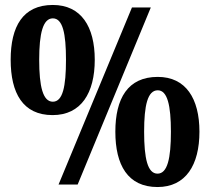

<svg xmlns="http://www.w3.org/2000/svg" viewBox="-20 -744 847 774"><path d="M192 -280C307 -280 362 -369 362 -503C362 -637 307 -724 193 -724C72 -724 23 -637 23 -503C23 -369 72 -280 192 -280ZM216 0H293L588 -714H512ZM193 -334C153 -334 138 -395 138 -503C138 -609 153 -670 193 -670C233 -670 246 -609 246 -503C246 -395 233 -334 193 -334ZM615 10C729 10 784 -79 784 -213C784 -347 729 -434 616 -434C495 -434 445 -347 445 -213C445 -79 495 10 615 10ZM615 -44C575 -44 561 -105 561 -213C561 -319 575 -380 616 -380C655 -380 669 -319 669 -213C669 -105 655 -44 615 -44Z"/></svg>

Font: Noto Serif Khmer Condensed Black
Style: Regular
Weight: 900
Width: 3
Designer: Danh Hong and the Monotype Design Team
Foundry: Monotype Imaging Inc.
Version: Version 2.004